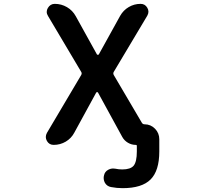

<svg xmlns="http://www.w3.org/2000/svg" viewBox="-20 -774 1040 1001"><path d="M619.1 207Q588.9 207 558.6 201.2Q538.1 197.3 527.3 179.7Q520.5 167 520.5 153.3Q520.5 146.5 522.5 139.6Q526.4 121.1 543.9 111.3Q556.6 104.5 570.3 104.5Q575.2 104.5 581.1 105.5Q599.6 109.4 617.2 109.4Q660.2 109.4 676.8 89.8Q693.4 69.3 693.4 15.6V-13.7Q693.4 -18.6 687.5 -18.6Q666 -18.6 647 -29.8Q627.9 -41 617.2 -60.5L491.2 -291Q489.3 -293.9 486.3 -293.9Q483.4 -293.9 481.4 -291L367.2 -82Q351.6 -52.7 322.8 -35.6Q293.9 -18.6 259.8 -18.6Q236.3 -18.6 224.6 -39.1Q218.8 -49.8 218.8 -59.6Q218.8 -70.3 224.6 -81.1L403.3 -382.8Q408.2 -391.6 403.3 -399.4L230.5 -690.4Q223.6 -701.2 223.6 -711.9Q223.6 -722.7 229.5 -732.4Q242.2 -753.9 265.6 -753.9Q299.8 -753.9 329.1 -736.8Q358.4 -719.7 375 -689.5L485.4 -490.2Q487.3 -488.3 490.2 -488.3Q493.2 -488.3 495.1 -490.2L606.4 -691.4Q623 -720.7 651.4 -737.3Q679.7 -753.9 712.9 -753.9Q736.3 -753.9 748 -733.4Q753.9 -723.6 753.9 -712.9Q753.9 -703.1 748 -692.4L573.2 -399.4Q568.4 -391.6 573.2 -382.8L719.7 -133.8Q724.6 -126 733.4 -126Q765.6 -126 788.1 -103Q810.5 -80.1 810.5 -47.9V15.6Q810.5 116.2 765.1 161.6Q719.7 207 619.1 207Z"/></svg>

Font: Rounded-X Mgen+ 2m medium
Style: Regular
Weight: 500
Designer: [Source Han Sans]
Ryoko NISHIZUKA  (kana & ideographs); Paul D. Hunt (Latin, Greek & Cyrillic); Wenlong ZHANG  (bopomofo
Version: Version 1.059.20150602